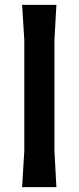

<svg xmlns="http://www.w3.org/2000/svg" viewBox="-20 -770 323 790"><path d="M80 -150V-605L71 -750H212L204 -605V-150L212 0H71Z"/></svg>

Font: Farro Medium
Style: Regular
Weight: 500
Designer: Aceler Chua
Foundry: Grayscale Limited
Version: Version 1.101